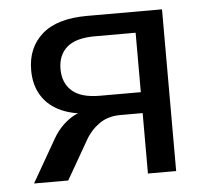

<svg xmlns="http://www.w3.org/2000/svg" viewBox="-42 -531 628 576"><g transform="rotate(-5 272.0 -243.5)"><path d="M38 0 112 -129Q131 -162 160 -183Q189 -204 219 -204H233V-195Q178 -195 139 -212Q100 -229 79.5 -261.5Q59 -294 59 -339Q59 -407 104.5 -447Q150 -487 240 -487H466V0H381V-182H314Q276 -182 249.5 -163Q223 -144 207 -115L141 0ZM258 -245H381V-424H258Q201 -424 174 -400.5Q147 -377 147 -335Q147 -293 174 -269Q201 -245 258 -245Z"/></g></svg>

Font: Nunito Sans 12pt Medium
Style: Regular
Weight: 500
Designer: Vernon Adams
Foundry: Vernon Adams
Version: Version 3.101;gftools[0.9.27]